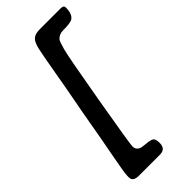

<svg xmlns="http://www.w3.org/2000/svg" viewBox="-285 -788 998 998"><g transform="rotate(-45 214.0 -289.5)"><path d="M275.4 117.7Q275.4 161.6 233.4 161.6H78.6Q35.2 161.6 35.2 131.8V120.6Q35.2 98.1 54.7 -3.4Q74.2 -105 89.1 -191.4Q104 -277.8 117.9 -349.9Q131.8 -421.9 150.1 -528.3Q168.5 -634.8 177 -672.9Q185.5 -710.9 201.2 -726.1Q216.8 -741.2 252.9 -741.2H407.7Q428.2 -741.2 428.2 -725.1Q428.2 -678.2 404.3 -661.6Q389.2 -651.4 334.5 -651.4Q304.2 -651.4 287.1 -630.9Q280.8 -623 268.3 -577.9Q255.9 -532.7 209 -261Q162.1 10.7 162.1 31.7Q162.1 52.7 182.6 63.5Q191.4 67.9 223.9 70.6Q256.3 73.2 265.9 81.8Q275.4 90.3 275.4 117.7Z"/></g></svg>

Font: Averia Sans Libre
Style: Bold Italic
Weight: 700
Italic angle: -6.90001°
Version: Version 1.002